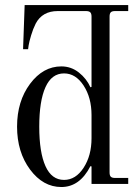

<svg xmlns="http://www.w3.org/2000/svg" viewBox="-20 -732 552 764"><path d="M234.9 -439.9Q185.5 -439.9 160.9 -385Q136.2 -330.1 136.2 -228Q136.2 -126 160.9 -71Q185.5 -16.1 234.9 -16.1Q281.2 -16.1 312.7 -64.5Q344.2 -112.8 344.2 -182.1V-273.9Q344.2 -343.3 312.7 -391.6Q281.2 -439.9 234.9 -439.9ZM344.2 -386.2V-666Q344.2 -678.2 339.1 -683.1Q334 -688 321.8 -688H210Q148.4 -688 122.1 -638.2Q111.3 -616.7 103.8 -591.3Q96.2 -565.9 93.8 -550.8L91.8 -536.1H71.8L78.1 -711.9H490.2V-688H438Q425.8 -688 420.9 -683.1Q416 -678.2 416 -666V-45.9Q416 -33.7 420.9 -28.8Q425.8 -23.9 438 -23.9H490.2V0H344.2V-69.8L339.8 -70.8Q297.4 12.2 224.1 12.2Q151.4 12.2 99.6 -57.4Q47.9 -127 47.9 -228Q47.9 -329.1 99.6 -398.4Q151.4 -467.8 224.1 -467.8Q263.2 -467.8 293.9 -443.4Q324.7 -418.9 339.8 -384.8Z"/></svg>

Font: Flanker Steampunk
Style: Regular
Weight: 400
Designer: Alexey Kryukov, Leonardo Di Lena
Foundry: Alexey Kryukov, Leonardo Di Lena
Version: 1.210